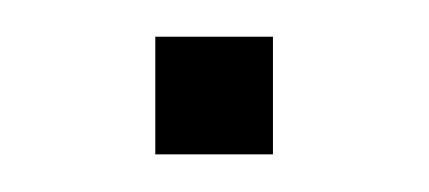

<svg xmlns="http://www.w3.org/2000/svg" viewBox="-20 -82 228 102"><path d="M62.5 -62.5V0H125V-62.5Z"/></svg>

Font: Medodica
Style: Regular
Weight: 400
Version: Version 001.000